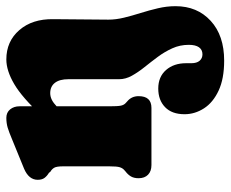

<svg xmlns="http://www.w3.org/2000/svg" viewBox="-81 -417 728 606"><g transform="rotate(-90 283.0 -114.0)"><path d="M250.5 -416.5V-133Q250.5 -106.5 252.5 -96.8Q254.5 -87 260.5 -81.5L266.5 -76Q282.5 -62.5 282.5 -40.5Q282.5 0 245.5 0H65Q45.5 0 34.5 -10.8Q23.5 -21.5 23.5 -40.5Q23.5 -55 29 -64.5Q34.5 -74 45 -82L50 -86.5Q55.5 -91.5 58.2 -100.2Q61 -109 61 -133V-278.5Q61 -299.5 56.5 -307Q52 -314.5 44 -319L40.5 -323.5Q30.5 -329.5 24.5 -337.5Q18.5 -345.5 18.5 -359Q18.5 -387 53.5 -402L146.5 -440Q169 -449.5 183.2 -453.8Q197.5 -458 214 -458Q231 -458 240.8 -446Q250.5 -434 250.5 -416.5ZM336 -102V-262Q336 -290 324.5 -304.8Q313 -319.5 292 -319.5Q281.5 -319.5 271.2 -314.5Q261 -309.5 249 -298L235 -284.5L201.5 -325.5L220.5 -346Q278.5 -408.5 320.8 -433.2Q363 -458 398.5 -458Q455.5 -458 491 -417Q526.5 -376 525.5 -310L524 -136Q524 -112.5 530.2 -86.8Q536.5 -61 545 -34Q553.5 -7 560 20.8Q566.5 48.5 566.5 76Q566.5 144.5 520.2 187Q474 229.5 394.5 229.5Q337.5 229.5 300 212Q262.5 194.5 244 165.8Q225.5 137 225.5 104.5Q225.5 64.5 247.8 43Q270 21.5 306.5 21.5Q343.5 21.5 365 46Q386.5 70.5 386.5 109.5V126Q386.5 143 394.2 152Q402 161 414.5 161Q429 161 436.8 150Q444.5 139 444.5 118Q444.5 90 433.5 65.8Q422.5 41.5 406.5 20Q390.5 -1.5 374.2 -21.8Q358 -42 347 -61.8Q336 -81.5 336 -102Z"/></g></svg>

Font: Fraunces 144pt S100 Black
Style: Regular
Weight: 900
Version: Version 1.000